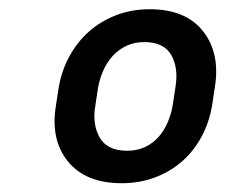

<svg xmlns="http://www.w3.org/2000/svg" viewBox="-20 -742 513 424"><path d="M103.7 -509.9 109.4 -547.6Q115.8 -585.6 133.2 -617.5Q150.6 -649.5 176.8 -672.6Q203.1 -695.7 237 -708.6Q271 -721.6 310.4 -721.6Q390.3 -721.6 428.6 -672.9Q467 -623.9 454.2 -547.6L448.5 -509.9Q442.1 -471.6 424.9 -439.8Q407.7 -408 381.6 -385.3Q355.5 -362.6 321.7 -350Q288 -337.4 248.6 -337.4Q168.7 -337.4 129.6 -386Q90.9 -434.3 103.7 -509.9ZM200.3 -437.9Q217.3 -409.1 260.7 -409.1Q283 -409.1 300.2 -417.3Q317.5 -425.4 329.9 -439.3Q342.3 -453.1 350.1 -471.4Q358 -489.7 361.5 -509.9L367.2 -547.6Q374.6 -590.9 358.7 -619.7Q342 -649.1 299 -649.1Q276.6 -649.1 259.2 -640.8Q241.8 -632.5 229 -618.6Q216.3 -604.8 208.1 -586.3Q199.9 -567.8 196.4 -547.6L190.7 -509.9Q186.8 -487.6 189.5 -469.8Q192.1 -452.1 200.3 -437.9Z"/></svg>

Font: Inter P Semi Bold
Style: Italic
Weight: 600
Italic angle: 9.39999°
Designer: Rasmus Andersson
Foundry: rsms
Version: Version 3.018;git-588b23468